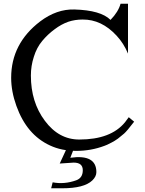

<svg xmlns="http://www.w3.org/2000/svg" viewBox="-20 -800 781 1032"><path d="M255 212H315Q432 212 476 170Q498 149 498 125Q498 28 358 48L382 -14H344L301 79L376 74Q425 74 425 115Q425 156 390 169Q326 192 263 180ZM406 -50Q296 -50 221 -151Q146 -251 146 -394Q146 -446 162 -495Q177 -544 207 -580Q237 -616 274 -643Q310 -670 347 -683Q383 -695 424 -695Q526 -696 607 -608Q645 -567 668 -512V-780H628Q616 -736 574 -693Q522 -745 380 -749Q285 -752 196 -685Q40 -566 40 -382Q40 -309 68 -231Q96 -153 141 -100Q186 -47 249 -18Q311 11 390 11Q469 11 541 -16L556 -22Q563 -26 580 -34Q596 -42 614 -55Q631 -68 647 -82Q662 -95 701 -146L672 -170L652 -143Q576 -50 406 -50Z"/></svg>

Font: Sawarabi Mincho
Style: Regular
Weight: 400
Version: Version 1.082; ttfautohint (v1.8.4.7-5d5b)